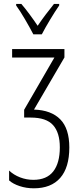

<svg xmlns="http://www.w3.org/2000/svg" viewBox="-20 -969 427 998"><path d="M314.9 -713.9V-670.4L156.7 -399.4Q246.6 -396.5 293.5 -348.4Q340.3 -300.3 340.3 -202.6Q340.3 -98.1 293 -44.2Q245.6 9.8 155.8 9.8Q116.7 9.8 82 -1.7Q47.4 -13.2 27.3 -31.2V-82.5Q50.8 -60.1 84.2 -47.1Q117.7 -34.2 153.3 -34.2Q222.7 -34.2 256.8 -77.9Q291 -121.6 291 -203.1Q291 -279.3 255.9 -318.6Q220.7 -357.9 139.6 -357.9H105.5V-398.4L262.7 -669.9H43V-713.9ZM153.3 -790.5Q134.8 -826.2 109.4 -869.6Q84 -913.1 64 -940.4V-948.7H90.8Q109.9 -926.8 132.8 -895.8Q155.8 -864.7 175.8 -835Q197.3 -866.7 216.3 -891.8Q235.4 -917 260.7 -948.7H287.6V-940.4Q265.6 -908.7 240.5 -866.9Q215.3 -825.2 197.3 -790.5Z"/></svg>

Font: Open Sans Condensed Light
Style: Regular
Weight: 300
Width: 3
Designer: Monotype Design Team
Foundry: Monotype Imaging Inc.
Version: Version 3.003; ttfautohint (v1.8.4)